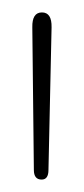

<svg xmlns="http://www.w3.org/2000/svg" viewBox="-20 -789 135 309"><path d="M47 -500Q34.5 -500 34.5 -515.5L32 -745Q31.5 -769 47.5 -769Q63.5 -769 63 -745L58 -515.5Q58 -500 47 -500Z"/></svg>

Font: Fraunces 144pt S100 Thin
Style: Regular
Weight: 100
Version: Version 1.000; ttfautohint (v1.8.3)